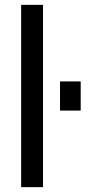

<svg xmlns="http://www.w3.org/2000/svg" viewBox="-20 -770 419 790"><path d="M67 0V-750H157V0ZM227 -315V-435H312V-315Z"/></svg>

Font: Mohave Medium
Style: Regular
Weight: 500
Designer: Gumpita Rahayu
Foundry: Tokotype
Version: Version 2.003